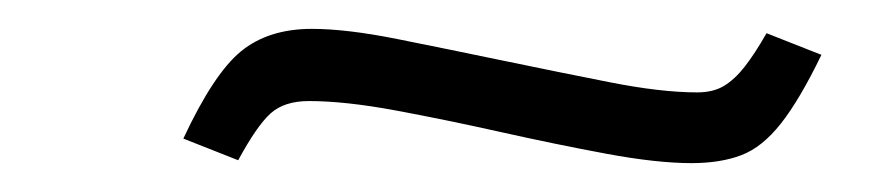

<svg xmlns="http://www.w3.org/2000/svg" viewBox="-20 -356 616 133"><path d="M459 -243Q435 -243 400 -249.5Q365 -256 327 -264.5Q289 -273 254 -279.5Q219 -286 194 -286Q177 -286 167.5 -277.5Q158 -269 145 -245L107 -260Q128 -305 147 -320.5Q166 -336 196 -336Q220 -336 255 -329Q290 -322 328.5 -314Q367 -306 402.5 -299Q438 -292 463 -292Q474 -292 481.5 -296.5Q489 -301 496 -310Q503 -319 511 -333L549 -318Q534 -287 521 -270.5Q508 -254 493.5 -248.5Q479 -243 459 -243Z"/></svg>

Font: Literata 18pt Light
Style: Italic
Weight: 300
Italic angle: -2°
Designer: Latin by Veronika Burian and Jose Scaglione. Greek by Irene Vlachou. Cyrillic by Vera Evstafieva
Foundry: TypeTogether
Version: Version 3.103;gftools[0.9.29]